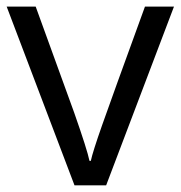

<svg xmlns="http://www.w3.org/2000/svg" viewBox="-20 -555 541 575"><path d="M203.1 0 0 -535.2H86.9L202.1 -217.8Q241.2 -106.4 248 -73.2H252Q257.3 -99.1 285.9 -180.4Q314.5 -261.7 414.1 -535.2H501L297.9 0Z"/></svg>

Font: f02954597
Style: Regular
Weight: 400
Foundry: Ascender Corporation
Version: Version 1.10